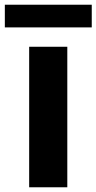

<svg xmlns="http://www.w3.org/2000/svg" viewBox="-56 -793 408 813"><path d="M67.5 0V-595H229V0ZM-35.5 -677V-773H332.5V-677Z"/></svg>

Font: Encode Sans SC Condensed Thin
Style: Bold
Weight: 700
Version: Version 3.002